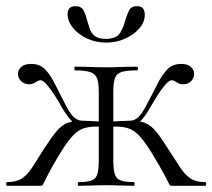

<svg xmlns="http://www.w3.org/2000/svg" viewBox="-21 -602 688 622"><path d="M234 0Q231 0 231 -6Q231 -12 234 -12Q276 -12 287.5 -25Q299 -38 299 -81V-303Q299 -332 294 -347Q289 -362 272.5 -368Q256 -374 222 -374Q220 -374 220 -380Q220 -386 222 -386Q248 -386 273 -385Q298 -384 322 -384Q346 -384 371 -385Q396 -386 423 -386Q426 -386 426 -380Q426 -374 423 -374Q390 -374 373.5 -369Q357 -364 351.5 -349Q346 -334 346 -305V-81Q346 -38 358 -25Q370 -12 413 -12Q415 -12 415 -6Q415 0 413 0Q394 0 370 -1Q346 -2 322 -2Q298 -2 275 -1Q252 0 234 0ZM1 0Q-1 0 -1 -6Q-1 -12 1 -12Q32 -12 50 -24Q68 -36 83 -59Q98 -82 119 -116Q145 -156 161.5 -176Q178 -196 196.5 -203.5Q215 -211 246 -211Q258 -211 271 -210Q284 -209 300.5 -208.5Q317 -208 337 -207L336 -189Q309 -192 291 -192Q264 -192 245.5 -184.5Q227 -177 209.5 -156.5Q192 -136 168 -96Q146 -59 136 -39.5Q126 -20 122 -11.5Q118 -3 116 -1.5Q114 0 109 0ZM246 -195Q225 -195 209.5 -212Q194 -229 180 -253Q171 -270 157.5 -291Q144 -312 131.5 -327Q119 -342 111 -342Q105 -342 100 -339Q95 -336 89 -332.5Q83 -329 74 -329Q57 -329 47 -339.5Q37 -350 37 -363Q37 -375 47.5 -385Q58 -395 80 -395Q108 -395 125 -377.5Q142 -360 157.5 -329Q173 -298 194 -257Q201 -244 208.5 -233.5Q216 -223 225.5 -217Q235 -211 246 -211ZM537 0Q532 0 530 -1.5Q528 -3 524 -11.5Q520 -20 509.5 -39.5Q499 -59 477 -96Q453 -136 435.5 -156.5Q418 -177 399.5 -184.5Q381 -192 354 -192Q336 -192 310 -189L309 -207Q329 -208 345.5 -208.5Q362 -209 375.5 -210Q389 -211 400 -211Q431 -211 449.5 -203.5Q468 -196 484.5 -176Q501 -156 526 -116Q548 -82 563 -59Q578 -36 596 -24Q614 -12 644 -12Q647 -12 647 -6Q647 0 644 0ZM400 -195V-211Q411 -211 420 -217Q429 -223 436.5 -233.5Q444 -244 451 -257Q473 -298 488.5 -329Q504 -360 521.5 -377.5Q539 -395 566 -395Q587 -395 597.5 -385Q608 -375 608 -363Q608 -350 598.5 -339.5Q589 -329 572 -329Q563 -329 556.5 -332.5Q550 -336 545.5 -339Q541 -342 535 -342Q527 -342 514 -327Q501 -312 488 -291Q475 -270 465 -253Q452 -229 436.5 -212Q421 -195 400 -195ZM322 -476Q356 -476 368 -495.5Q380 -515 385 -537Q390 -554 397 -568Q404 -582 422 -582Q436 -582 442 -575Q448 -568 448 -554Q448 -530 430 -509.5Q412 -489 383.5 -476.5Q355 -464 323 -464Q290 -464 261.5 -477Q233 -490 215.5 -511.5Q198 -533 198 -556Q198 -569 204.5 -575.5Q211 -582 223 -582Q242 -582 249 -569.5Q256 -557 261 -537Q265 -524 269.5 -509.5Q274 -495 286 -485.5Q298 -476 322 -476Z"/></svg>

Font: Cormorant Garamond Light
Style: Regular
Weight: 300
Designer: Christian Thalmann (Catharsis Fonts)
Foundry: Catharsis Fonts
Version: Version 4.001